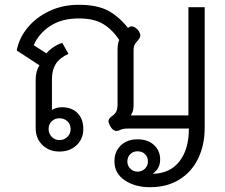

<svg xmlns="http://www.w3.org/2000/svg" viewBox="-20 -623 940 802"><path d="M458 51Q458 10 484.5 -15.5Q511 -41 554 -41Q598 -41 623.5 -17Q649 7 649 43Q649 81 619 102V103Q691 101 730 50.5Q769 0 769 -86H511Q493 -86 479 -79Q473 -76 467 -76Q451 -76 440 -97Q433 -111 433 -116Q433 -128 448 -138Q461 -147 466 -158Q471 -169 471 -188V-413Q471 -443 478 -456Q449 -500 410.5 -523Q372 -546 310 -546Q237 -546 189 -514Q141 -482 121 -434L174 -400Q184 -413 202.5 -425.5Q221 -438 240 -444L266 -398Q230 -382 213.5 -356.5Q197 -331 197 -293V-164Q216 -175 238 -175Q280 -175 304 -150.5Q328 -126 328 -84Q328 -43 300 -16.5Q272 10 228 10Q185 10 157 -17.5Q129 -45 129 -88V-289Q129 -327 145 -350L50 -412Q59 -463 94.5 -506.5Q130 -550 185.5 -576.5Q241 -603 309 -603Q384 -603 429.5 -579.5Q475 -556 515 -506Q522 -513 529 -513Q540 -513 552 -502Q566 -489 566 -474Q566 -468 562.5 -463Q559 -458 555 -453Q547 -445 542.5 -436.5Q538 -428 538 -413V-182Q538 -157 526 -141H767V-593H835V-89Q835 -17 807.5 39.5Q780 96 728.5 127.5Q677 159 606 159Q544 159 501 130Q458 101 458 51ZM275 -84Q275 -104 261.5 -116.5Q248 -129 228 -129Q209 -129 196 -116.5Q183 -104 183 -84Q183 -65 196 -51.5Q209 -38 228 -38Q248 -38 261.5 -51Q275 -64 275 -84ZM598 52Q598 33 586 21Q574 9 554 9Q536 9 524 21Q512 33 512 52Q512 69 524.5 81.5Q537 94 554 94Q573 94 585.5 81.5Q598 69 598 52Z"/></svg>

Font: Niramit Light
Style: Regular
Weight: 300
Designer: Katatrad Aksorn Co.,Ltd.
Foundry: Cadson Demak Co.,Ltd.
Version: Version 1.000; ttfautohint (v1.6)